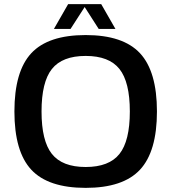

<svg xmlns="http://www.w3.org/2000/svg" viewBox="-20 -890 830 930"><path d="M395 -720.2Q576.2 -720.2 658.2 -632.1Q740.2 -543.9 740.2 -350.1Q740.2 -156.2 658.2 -68.1Q576.2 20 395 20Q213.4 20 131.6 -67.9Q49.8 -155.8 49.8 -350.1Q49.8 -544.4 131.6 -632.3Q213.4 -720.2 395 -720.2ZM558.6 -555.9Q508.3 -619.1 395 -619.1Q281.7 -619.1 231.4 -555.9Q181.2 -492.7 181.2 -350.1Q181.2 -207.5 231.4 -144.3Q281.7 -81.1 395 -81.1Q508.3 -81.1 558.6 -144.3Q608.9 -207.5 608.9 -350.1Q608.9 -492.7 558.6 -555.9ZM470.2 -870.1 539.1 -750H458L390.1 -856L321.8 -750H241.2L310.1 -870.1Z"/></svg>

Font: Fivo Sans Modern Med
Style: Regular
Weight: 450
Designer: Alexander Slobzheninov
Foundry: Alexander Slobzheninov
Version: 1.0